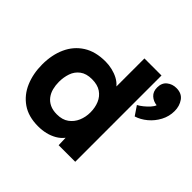

<svg xmlns="http://www.w3.org/2000/svg" viewBox="-172 -912 1114 1114"><g transform="rotate(45 385.0 -355.5)"><path d="M272 7Q192 7 139.5 -29.5Q87 -66 61 -127.5Q35 -189 35 -264Q35 -343 63 -404.5Q91 -466 146 -501Q201 -536 283 -536Q311 -536 338.5 -529.5Q366 -523 389.5 -510.5Q413 -498 430 -478V-708H570V0H434L432 -59Q414 -36 388.5 -21.5Q363 -7 334 0Q305 7 272 7ZM300 -119Q345 -119 373.5 -140Q402 -161 416 -194Q430 -227 430 -265Q430 -304 416.5 -336.5Q403 -369 374.5 -388.5Q346 -408 300 -408Q254 -408 226 -387Q198 -366 186.5 -332.5Q175 -299 175 -261Q175 -233 181.5 -207.5Q188 -182 203 -162Q218 -142 242 -130.5Q266 -119 300 -119ZM628 -430 590 -486Q604 -493 621.5 -507Q639 -521 653.5 -537Q668 -553 672 -566Q643 -569 622 -588Q601 -607 601 -641Q601 -679 625.5 -698.5Q650 -718 683 -718Q727 -718 748.5 -687.5Q770 -657 770 -616Q770 -572 749.5 -533.5Q729 -495 696.5 -468Q664 -441 628 -430Z"/></g></svg>

Font: Onest
Style: Bold
Weight: 700
Designer: Dmitri Voloshin, Andrey Kudryavtsev
Foundry: Dmitri Voloshin, Andrey Kudryavtsev
Version: Version 1.000;gftools[0.9.33]